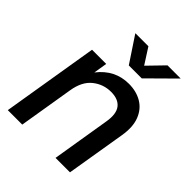

<svg xmlns="http://www.w3.org/2000/svg" viewBox="-204 -849 968 968"><g transform="rotate(45 280.0 -364.5)"><path d="M167 -293 118.7 0H15.6L100.6 -515.6H201.7L189.9 -442.9Q254.4 -525.9 353.5 -525.9Q407.7 -525.9 447.5 -502Q487.3 -478 505.1 -431.6Q522.9 -385.3 511.7 -317.9L459 0H356L407.2 -312Q417.5 -374 394 -403.8Q370.6 -433.6 318.8 -433.6Q264.2 -433.6 221.4 -399.4Q178.7 -365.2 167 -293ZM289.1 -729 343.3 -644.5 425.3 -729H519V-728.5L379.9 -590.8H287.6L196.3 -728.5V-729Z"/></g></svg>

Font: Inter Display Medium
Style: Italic
Weight: 500
Italic angle: -9.39999°
Designer: Rasmus Andersson
Foundry: rsms
Version: Version 4.000;git-a52131595